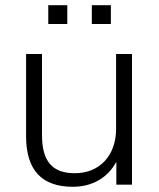

<svg xmlns="http://www.w3.org/2000/svg" viewBox="-20 -708 609 736"><path d="M259 8C333 8 393 -26 426 -88V0H486V-501H425V-214C425 -112 362 -44 267 -44C181 -44 141 -89 141 -190V-501H80V-186C80 -55 141 8 259 8ZM332 -616H405V-688H332ZM165 -616H238V-688H165Z"/></svg>

Font: Poppy and Pepper Light
Style: Regular
Weight: 300
Designer: Thy Ha
Foundry: Thy Ha
Version: Version 0.001;Glyphs 3.2 (3227)